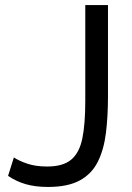

<svg xmlns="http://www.w3.org/2000/svg" viewBox="-20 -730 525 761"><path d="M35 -106Q54 -93 87.5 -81.5Q121 -70 167 -70Q230 -70 262.5 -97.5Q295 -125 306.5 -182Q318 -239 318 -329V-710H408V-349Q408 -270 400 -204Q392 -138 368 -89.5Q344 -41 296.5 -15Q249 11 170 11Q120 11 82 0Q44 -11 12 -33Z"/></svg>

Font: Raleway Medium
Style: Regular
Weight: 500
Designer: Matt McInerney, Pablo Impallari, Rodrigo Fuenzalida
Foundry: Matt McInerney, Pablo Impallari, Rodrigo Fuenzalida
Version: Version 4.026